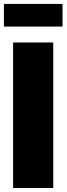

<svg xmlns="http://www.w3.org/2000/svg" viewBox="-23 -940 333 960"><path d="M243.2 -727.5V0H42.5V-727.5ZM289.6 -920.4V-807.1H-3.4V-920.4Z"/></svg>

Font: Inter 24pt Black
Style: Regular
Weight: 900
Designer: Rasmus Andersson
Foundry: rsms
Version: Version 4.001;git-66647c0bb